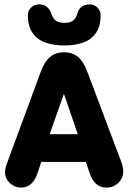

<svg xmlns="http://www.w3.org/2000/svg" viewBox="-20 -844 585 874"><path d="M371 -107 387 -59Q409 10 465 10Q496 10 518.5 -11.5Q541 -33 541 -62Q541 -84 531 -110L378 -516Q361 -563 335.5 -584.5Q310 -606 272 -606Q233 -606 207.5 -584.5Q182 -563 165 -516L13 -104Q8 -91 5.5 -80Q3 -69 3 -59Q3 -31 25 -10.5Q47 10 76 10Q129 10 151 -56L168 -107ZM334 -233H206L271 -417ZM333 -785Q326 -760 312.5 -750Q299 -740 273 -740Q249 -740 235.5 -749Q222 -758 215 -779Q200 -824 159 -824Q137 -824 122 -810Q107 -796 107 -775Q107 -724 128.5 -693.5Q150 -663 187.5 -650Q225 -637 273 -637Q321 -637 358 -650Q395 -663 416.5 -693.5Q438 -724 438 -775Q438 -795 423.5 -809.5Q409 -824 389 -824Q367 -824 352.5 -813.5Q338 -803 333 -785Z"/></svg>

Font: Beiruti Black
Style: Regular
Weight: 900
Designer: Arlette Boutros
Foundry: Boutros
Version: Version 1.41